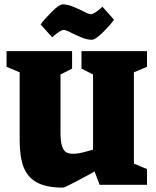

<svg xmlns="http://www.w3.org/2000/svg" viewBox="-20 -846 713 879"><path d="M70 -205V-515L10 -540V-612H310V-532L257 -505V-240Q257 -198 264 -177Q271 -156 283 -149Q295 -142 316 -142Q337 -142 368.5 -150.5Q400 -159 406 -161V-505L353 -532V-612H653V-540L593 -515V-97L653 -72V0H436L413 -61Q376 -40 325.5 -13.5Q275 13 269 13Q193 13 149.5 -10.5Q106 -34 88 -81Q70 -128 70 -205ZM312 -693Q282 -709 272 -709Q256 -709 219 -675L166 -734Q182 -757 216.5 -791.5Q251 -826 267 -826Q287 -826 308 -818Q329 -810 356 -797Q386 -781 396 -781Q412 -781 449 -815L502 -756Q486 -733 451.5 -698.5Q417 -664 401 -664Q381 -664 360 -672Q339 -680 312 -693Z"/></svg>

Font: Grenze Black
Style: Regular
Weight: 900
Designer: Renata Polastri
Foundry: Omnibus-Type
Version: Version 1.002; ttfautohint (v1.8)